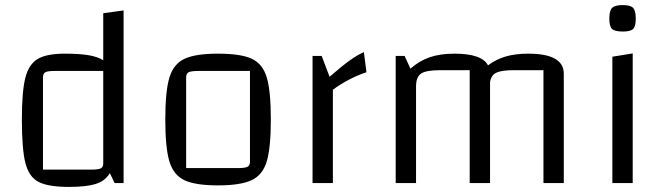

<svg xmlns="http://www.w3.org/2000/svg" viewBox="-20 -720 2606 755"><path d="M466 -679V0H431L412 -39Q393 -8 356 3.5Q319 15 251 15Q170 15 132 -4.5Q94 -24 80 -78.5Q66 -133 66 -250Q66 -360 79.5 -413.5Q93 -467 128 -488Q163 -509 235 -509Q292 -509 328 -503Q364 -497 386 -483V-668ZM386 -441H196Q168 -441 158.5 -436Q149 -431 149 -416V-53H338Q367 -53 376.5 -58Q386 -63 386 -78Z M630 -250Q630 -361 646 -414.5Q662 -468 705 -488.5Q748 -509 837 -509Q927 -509 970 -489Q1013 -469 1029 -415.5Q1045 -362 1045 -250Q1045 -139 1029 -85.5Q1013 -32 969.5 -11.5Q926 9 837 9Q748 9 705 -11.5Q662 -32 646 -85.5Q630 -139 630 -250ZM913 -59Q943 -59 953 -64Q963 -69 963 -84V-441H762Q732 -441 722 -436Q712 -431 712 -416V-59Z M1276 -418Q1324 -460 1355.5 -482.5Q1387 -505 1411 -515L1421 -436Q1387 -425 1351 -406Q1315 -387 1289 -367V0H1209V-500H1245Z M2197 -430V0H2117V-444H2000Q1952 -444 1931.5 -434Q1911 -424 1907 -397V0H1827V-444H1710Q1655 -444 1635.5 -430.5Q1616 -417 1616 -380V0H1536V-500H1571L1594 -450Q1629 -481 1670 -495Q1711 -509 1767 -509Q1875 -509 1899 -463Q1931 -487 1969 -498Q2007 -509 2057 -509Q2197 -509 2197 -430Z M2468 -510V0H2388V-497ZM2376 -647Q2376 -678 2387 -689Q2398 -700 2429 -700Q2459 -700 2469.5 -689Q2480 -678 2480 -647Q2480 -617 2470 -606.5Q2460 -596 2429 -596Q2397 -596 2386.5 -606.5Q2376 -617 2376 -647Z"/></svg>

Font: Changa Light
Style: Regular
Weight: 300
Designer: Eduardo Rodriguez Tunni
Foundry: Eduardo Rodriguez Tunni
Version: Version 2.002; ttfautohint (v1.5) -l 8 -r 50 -G 110 -x 14 -H